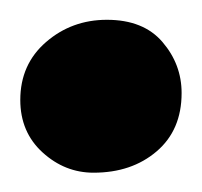

<svg xmlns="http://www.w3.org/2000/svg" viewBox="-20 -474 204 194"><path d="M74.5 -299.5Q45.5 -299.5 23 -320Q0.5 -340.5 0.5 -373Q0.5 -409 26.5 -431.5Q52.5 -454 88 -454Q125 -454 144.2 -431.5Q163.5 -409 163.5 -380Q163.5 -342.5 138.2 -321Q113 -299.5 74.5 -299.5Z"/></svg>

Font: Merriweather 60pt
Style: Bold
Weight: 700
Version: Version 2.100